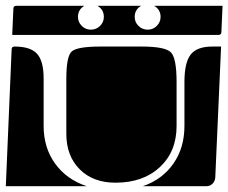

<svg xmlns="http://www.w3.org/2000/svg" viewBox="-20 -650 785 660"><path d="M208 -190V-380Q208 -456 226.5 -473Q245 -490 326 -490H467Q548 -490 567.5 -470Q587 -450 587 -368V-217Q587 -129 529.5 -75.5Q472 -22 377 -22Q300 -22 254 -68Q208 -114 208 -190ZM471 -10Q538 -33 576 -87.5Q614 -142 614 -217V-368Q614 -435 635.5 -462.5Q657 -490 710 -490H740L720 -40Q719 -27 710.5 -18.5Q702 -10 690 -10ZM0 -10 20 -480Q20 -490 30 -490Q85 -490 107.5 -465Q130 -440 130 -380V-217Q130 -142 169.5 -87.5Q209 -33 278 -10ZM22 -530 26 -620Q26 -630 36 -630H270Q248 -617 248 -592Q248 -574 261 -561Q274 -548 292 -548Q311 -548 324 -561Q337 -574 337 -592Q337 -617 315 -630H465Q443 -617 443 -592Q443 -574 456 -561Q469 -548 488 -548Q506 -548 519 -561Q532 -574 532 -592Q532 -617 510 -630H745L741 -540Q741 -530 731 -530Z"/></svg>

Font: PrimecolorB
Style: Medium
Weight: 500
Designer: gluk
Foundry: gluk
Version: Version 0.672